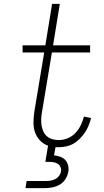

<svg xmlns="http://www.w3.org/2000/svg" viewBox="-20 -755 540 995"><path d="M112 220 118 183H218Q230 183 242.5 181Q255 179 266.5 173Q278 167 286 156.5Q294 146 296 134Q298 122 293.5 111Q289 100 279.5 94Q270 88 258.5 86Q247 84 235 84H215L229 0Q204 -9 186.5 -28Q169 -47 161 -71Q153 -95 153.5 -122.5Q154 -150 158 -177L209 -483H97V-520H215L250 -735H290L255 -520H447V-483H249L197 -171Q194 -154 193.5 -137Q193 -120 195.5 -104Q198 -88 205 -73Q212 -58 224 -48Q236 -38 252 -33.5Q268 -29 285 -29Q308 -29 331 -38.5Q354 -48 371 -66Q388 -84 398.5 -106Q409 -128 415 -151L452 -143Q447 -124 439.5 -105Q432 -86 420.5 -69Q409 -52 394 -36.5Q379 -21 361.5 -11Q344 -1 323.5 3.5Q303 8 284 8Q280 8 275.5 8Q271 8 268 7L260 50Q277 52 292.5 57.5Q308 63 318.5 74.5Q329 86 333 102Q337 118 334 135Q331 154 319.5 172.5Q308 191 290 201.5Q272 212 252 216Q232 220 212 220Z"/></svg>

Font: Iosevka Curly Extralight
Style: Italic
Weight: 200
Italic angle: -9°
Monospace: yes
Designer: Belleve Invis
Foundry: Belleve Invis
Version: Version 22.1.2; ttfautohint (v1.8.4)